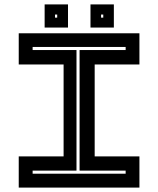

<svg xmlns="http://www.w3.org/2000/svg" viewBox="-20 -851 718 871"><path d="M65 0V-141.5H268.5V-558.5H65V-700H612.5V-558.5H409.5V-141.5H612.5V0ZM128 -63H550V-77H341V-624H550V-638H128V-624H327V-77H128ZM390.5 -726V-831H496.5V-726ZM182.5 -726V-831H288.5V-726ZM229.5 -771H239.5V-785H229.5ZM438.5 -771H448.5V-785H438.5Z"/></svg>

Font: Tourney Expanded Regular
Style: Bold
Weight: 700
Width: 7
Designer: Tyler Finck
Foundry: Etcetera Type Co
Version: Version 1.010; ttfautohint (v1.8.3)